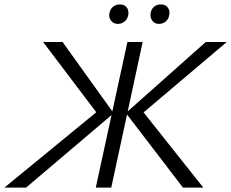

<svg xmlns="http://www.w3.org/2000/svg" viewBox="-44 -848 1045 868"><path d="M-24 0 420 -364 409 -317 151 -658H239L470 -336L74 0ZM389 0 532 -658H601L459 0ZM783 0 525 -337 886 -658H981L578 -317L586 -364L875 0ZM489 -740Q476 -740 466 -747Q456 -754 452 -765Q448 -776 451 -789Q454 -807 467 -817.5Q480 -828 498 -828Q511 -828 520.5 -822Q530 -816 534 -805Q538 -794 536 -781Q533 -763 520 -751.5Q507 -740 489 -740ZM675 -740Q661 -740 652 -747Q643 -754 639 -765Q635 -776 637 -789Q640 -807 652.5 -817.5Q665 -828 683 -828Q697 -828 706 -822Q715 -816 719.5 -805Q724 -794 721 -781Q719 -763 706 -751.5Q693 -740 675 -740Z"/></svg>

Font: Ysabeau
Style: Italic
Weight: 400
Italic angle: -12°
Designer: Christian Thalmann (Catharsis Fonts)
Version: Version 2.000;gftools[0.9.27.dev2+g8671c4b]